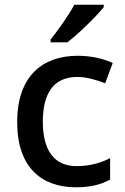

<svg xmlns="http://www.w3.org/2000/svg" viewBox="-20 -786 531 816"><path d="M421 -766H296C272 -721 225 -655 195 -618V-606H266C314 -642 392 -719 421 -756ZM303 10C367 10 410 -2 448 -23V-114C409 -94 363 -80 305 -80C212 -80 162 -145 162 -268C162 -394 211 -459 309 -459C347 -459 392 -446 427 -432L459 -518C423 -536 367 -549 311 -549C163 -549 53 -465 53 -267C53 -75 156 10 303 10Z"/></svg>

Font: Noto Sans Cherokee Medium
Style: Regular
Weight: 500
Designer: Monotype Design Team
Foundry: Monotype Imaging Inc.
Version: Version 2.001